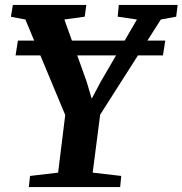

<svg xmlns="http://www.w3.org/2000/svg" viewBox="-20 -763 744 783"><path d="M97.5 0 102.5 -45.5 217 -59 246 -294 83.5 -683.5 24.5 -694.5 32.5 -743H332L325.5 -695L242.5 -683.5L333 -431L354 -360.5L391 -430L538.5 -683.5L460 -695L464.5 -743H704.5L698.5 -695L636 -683.5L388.5 -295.5L358 -59L474.5 -45.5L470 0ZM654 -597.5 644.5 -537H43.5L53 -597.5Z"/></svg>

Font: Merriweather 24pt
Style: Bold Italic
Weight: 700
Italic angle: -7.8°
Designer: Eben Sorkin
Foundry: Eben Sorkin
Version: Version 2.101